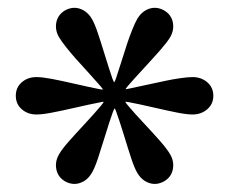

<svg xmlns="http://www.w3.org/2000/svg" viewBox="-20 -739 580 486"><path d="M72.3 -543.9Q86.9 -543.9 111.1 -539.3Q135.3 -534.7 171.4 -526.4Q207.5 -518.1 230 -513.7Q240.2 -511.7 240.5 -512.5Q240.7 -513.2 233.9 -521.5Q223.6 -533.2 202.9 -556.2Q182.1 -579.1 171.1 -591.3Q160.2 -603.5 147.9 -618.9Q135.7 -634.3 129.9 -644Q118.7 -662.6 122.6 -682.4Q126.5 -702.1 145 -712.9Q164.1 -723.1 182.6 -716.8Q201.2 -710.4 212.4 -691.4Q219.7 -679.2 227.5 -655.8Q235.4 -632.3 246.1 -597.4Q256.8 -562.5 264.6 -540Q268.1 -530.8 269 -530.8Q270 -530.8 273.4 -540Q277.8 -553.2 287.6 -584Q297.4 -614.7 302.2 -629.6Q307.1 -644.5 314.5 -663.1Q321.8 -681.6 327.6 -691.4Q338.9 -710.4 357.4 -716.8Q376 -723.1 395 -712.9Q413.6 -702.1 417.5 -682.4Q421.4 -662.6 410.2 -644Q402.8 -631.8 386.2 -612.8Q369.6 -593.8 344.7 -566.9Q319.8 -540 304.2 -522Q297.9 -514.6 298.3 -513.7Q298.8 -512.7 308.6 -515.1Q320.8 -517.6 353.5 -524.7Q386.2 -531.7 401.1 -534.9Q416 -538.1 435.8 -541Q455.6 -543.9 467.3 -543.9Q489.3 -543.9 504.6 -530.8Q520 -517.6 520 -496.6Q520 -475.6 504.6 -462.4Q489.3 -449.2 467.3 -449.2Q452.6 -449.2 428 -454.1Q403.3 -459 367.4 -467.3Q331.5 -475.6 308.1 -480Q297.4 -481.9 297.1 -481.2Q296.9 -480.5 303.7 -472.2Q318.8 -454.1 344.2 -427Q369.6 -399.9 386.2 -380.9Q402.8 -361.8 410.2 -349.1Q421.4 -330.6 417.5 -310.5Q413.6 -290.5 395 -279.8Q376 -269.5 357.4 -275.9Q338.9 -282.2 327.6 -301.3Q320.3 -313.5 312.3 -337.9Q304.2 -362.3 293.5 -397.5Q282.7 -432.6 274.4 -455.6Q272 -462.4 271 -463.6Q270 -464.8 269 -463.4Q268.1 -461.9 265.6 -455.1Q257.3 -432.1 246.6 -397Q235.8 -361.8 227.8 -337.6Q219.7 -313.5 212.4 -301.3Q201.2 -282.2 182.6 -275.9Q164.1 -269.5 145 -279.8Q126.5 -290.5 122.6 -310.5Q118.7 -330.6 129.9 -349.1Q137.2 -361.8 153.8 -380.6Q170.4 -399.4 195.6 -426.5Q220.7 -453.6 235.8 -471.7Q243.2 -481 242.2 -481.4Q241.2 -481.9 231 -479.5Q208 -475.1 171.9 -466.8Q135.7 -458.5 111.3 -453.9Q86.9 -449.2 72.3 -449.2Q50.3 -449.2 35.2 -462.4Q20 -475.6 20 -496.6Q20 -517.6 35.2 -530.8Q50.3 -543.9 72.3 -543.9Z"/></svg>

Font: Cooper*
Style: Regular
Weight: 400
Designer: Owen Earl
Foundry: indestructible type*
Version: Version 0.001